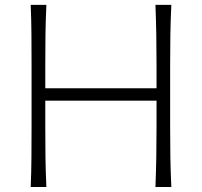

<svg xmlns="http://www.w3.org/2000/svg" viewBox="-20 -752 811 772"><path d="M103.5 0Q106 -62 106.4 -119.1Q106.9 -176.3 106.9 -243.7V-488.3Q106.9 -556.2 106.4 -613.3Q106 -670.4 103.5 -732.4H166.5Q163.6 -670.4 162.8 -613.3Q162.1 -556.2 162.1 -488.3V-397H609.4V-488.3Q609.4 -556.2 608.4 -613.3Q607.4 -670.4 605 -732.4H668.9Q666 -670.4 665 -613.3Q664.1 -556.2 664.1 -488.3V-243.7Q664.1 -176.3 665 -119.1Q666 -62 668.9 0H605Q607.4 -62 608.4 -119.1Q609.4 -176.3 609.4 -243.7V-347.2H162.1V-243.7Q162.1 -176.3 162.8 -119.1Q163.6 -62 166.5 0Z"/></svg>

Font: Pinar DS1 Light
Style: Regular
Weight: 300
Designer: Amin Abedi
Version: Version 3.000